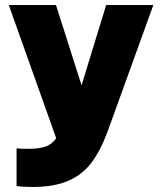

<svg xmlns="http://www.w3.org/2000/svg" viewBox="-20 -550 646 765"><path d="M403 -530H591L412 -35Q383 46 346.5 95.5Q310 145 253 170Q196 195 109 195Q71 195 46 191V41Q64 43 91 43Q134 43 160 34.5Q186 26 204 1L15 -530H203L305 -210Z"/></svg>

Font: Be Vietnam Black
Style: Regular
Weight: 900
Designer: Lam Bao; Tony Le; Vietanh Nguyen
Foundry: Yellow Type Foundry
Version: Version 5.000